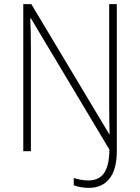

<svg xmlns="http://www.w3.org/2000/svg" viewBox="-20 -734 680 932"><path d="M410 178C499 178 547 117 547 -1V-714H510V-227C510 -182 511 -130 512 -83H510L132 -714H93V0H130V-498C130 -554 129 -599 127 -645H130L511 -8C510 100 475 142 408 142C383 142 356 136 338 130V165C353 172 382 178 410 178Z"/></svg>

Font: Noto Sans Lao SemiCondensed ExtraLight
Style: Regular
Weight: 200
Width: 4
Designer: Monotype Design Team
Foundry: Monotype Imaging Inc.
Version: Version 2.003